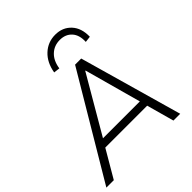

<svg xmlns="http://www.w3.org/2000/svg" viewBox="-263 -1087 1241 1241"><g transform="rotate(-45 357.0 -466.5)"><path d="M-14 0 405 -705H461L661 0H599L547 -188H164L54 0ZM423 -630 196 -241H533L426 -630ZM316 -760 274 -765Q287 -843 335.5 -888Q384 -933 451 -933Q518 -933 560 -888Q602 -843 600 -765L558 -760Q561 -821 530.5 -854.5Q500 -888 448 -888Q396 -888 360.5 -854.5Q325 -821 316 -760Z"/></g></svg>

Font: Mulish Light
Style: Italic
Weight: 300
Italic angle: -9°
Designer: Vernon Adams
Foundry: Vernon Adams
Version: Version 3.603; ttfautohint (v1.8.3)